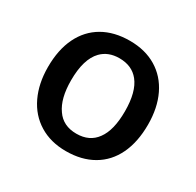

<svg xmlns="http://www.w3.org/2000/svg" viewBox="-127 -693 862 844"><g transform="rotate(30 304.0 -270.5)"><path d="M49.3 -271.5Q49.3 -359.4 79.8 -422.1Q110.4 -484.9 167.7 -518.1Q225.1 -551.3 304.7 -551.3Q382.3 -551.3 439.2 -517.1Q496.1 -482.9 526.6 -419.7Q557.1 -356.4 557.1 -271.5Q557.1 -183.6 526.9 -120.4Q496.6 -57.1 439 -23.7Q381.3 9.8 301.8 9.8Q224.1 9.8 167 -25.4Q109.9 -60.5 79.6 -124.3Q49.3 -188 49.3 -271.5ZM404.3 -127.4Q439.9 -175.3 439.9 -271.5Q439.9 -370.6 401.4 -418.5Q366.7 -461.9 302.7 -461.9Q246.6 -461.9 212.4 -426.8Q166.5 -379.4 166.5 -271.5Q166.5 -179.2 202.1 -129.4Q235.8 -79.6 303.7 -79.6Q370.1 -79.6 404.3 -127.4Z"/></g></svg>

Font: Viking Open Sans Light
Style: Bold
Weight: 600
Foundry: Ascender Corporation
Version: Version 2.001